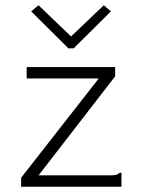

<svg xmlns="http://www.w3.org/2000/svg" viewBox="-20 -707 540 727"><path d="M60 -34 354 -410H81V-453H416V-418L126 -43H396Q413 -43 420 -45Q427 -47 433 -53H440V-43V0H60ZM126 -687 249 -569 373 -687 400 -664 259 -524H239L98 -664Z"/></svg>

Font: Inconsolata Light
Style: Regular
Weight: 300
Designer: Raph Levien, Cyreal, Brenton Simpson
Foundry: Raph Levien, Cyreal, Google
Version: Version 3.001